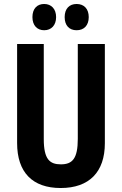

<svg xmlns="http://www.w3.org/2000/svg" viewBox="-20 -935 611 965"><path d="M143 -849C143 -807 167 -783 202 -783C238 -783 262 -808 262 -849C262 -890 238 -915 202 -915C167 -915 143 -892 143 -849ZM305 -849C305 -807 328 -783 365 -783C403 -783 426 -808 426 -849C426 -890 403 -915 365 -915C329 -915 305 -892 305 -849ZM507 -215V-714H371V-237C371 -138 344 -109 286 -109C230 -109 200 -134 200 -236V-714H66V-216C66 -69 143 10 285 10C429 10 507 -71 507 -215Z"/></svg>

Font: Noto Sans Kannada ExtraCondensed
Style: Bold
Weight: 700
Width: 2
Designer: Jelle Bosma - Monotype Design Team
Foundry: Monotype Imaging Inc.
Version: Version 2.005